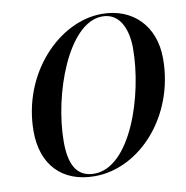

<svg xmlns="http://www.w3.org/2000/svg" viewBox="-84 -841 903 932"><g transform="rotate(-10 367.0 -375.0)"><path d="M309 10C531.5 10 734 -212 734 -495C734 -658 629 -760 478.5 -760C265.5 -760 53.5 -538 53.5 -255C53.5 -92 148 10 309 10ZM478.5 -747.5C570 -747.5 599 -653.5 599 -570C599 -338 488 -2.5 309 -2.5C217.5 -2.5 189 -76.5 189 -180C189 -412 309.5 -747.5 478.5 -747.5Z"/></g></svg>

Font: Bodoni* 16pt Medium
Style: Italic
Weight: 500
Italic angle: -13°
Version: Version 2.3